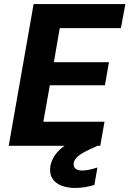

<svg xmlns="http://www.w3.org/2000/svg" viewBox="-20 -720 639 948"><path d="M23 0 146 -700H599L577 -581H275L246 -413H518L498 -299H226L194 -119H496L475 0ZM351 208Q312 208 282 196Q252 184 237.5 159.5Q223 135 229 98Q235 70 253 44Q271 18 308 -6.5Q345 -31 408 -56L454 -75L474 -6L422 18Q382 37 364.5 52Q347 67 344 85Q341 102 352 112Q363 122 385 122Q400 122 420 118Q440 114 461 107L446 193Q425 200 400.5 204Q376 208 351 208Z"/></svg>

Font: DM Sans Black
Style: Italic
Weight: 900
Italic angle: -10°
Designer: Colophon Foundry, Jonny Pinhorn
Foundry: Colophon Foundry
Version: Version 4.004;gftools[0.9.30]